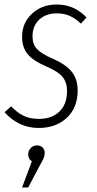

<svg xmlns="http://www.w3.org/2000/svg" viewBox="-23 -552 425 845"><path d="M227.1 -532.2Q303.7 -532.2 357.9 -475.1L333 -448.2Q307.6 -471.7 283.2 -482.4Q258.8 -493.2 227.1 -493.2Q179.2 -493.2 149.7 -465.6Q120.1 -438 120.1 -391.1Q120.1 -357.9 139.4 -336.7Q158.7 -315.4 209 -293.9Q267.6 -268.1 293.2 -235.6Q318.8 -203.1 318.8 -153.8Q318.8 -78.1 271 -33.4Q223.1 11.2 147 11.2Q59.1 11.2 -2.9 -58.1L25.9 -84Q51.8 -57.1 79.8 -43Q107.9 -28.8 147.9 -28.8Q204.6 -28.8 238.3 -60.8Q272 -92.8 272 -151.9Q272 -189.5 252.4 -213.4Q232.9 -237.3 180.2 -259.8Q121.6 -285.2 97.9 -314.7Q74.2 -344.2 74.2 -390.1Q74.2 -451.2 117.7 -491.7Q161.1 -532.2 227.1 -532.2ZM140.1 87.9Q155.8 87.9 164.8 97.4Q173.8 106.9 173.8 121.1Q173.8 132.8 169.2 144Q164.6 155.3 151.9 176.8L101.1 272.9H74.2L117.2 158.2Q101.1 147 101.1 127.9Q101.1 110.8 112.3 99.4Q123.5 87.9 140.1 87.9Z"/></svg>

Font: Fira Sans Compressed ExtraLight
Style: Italic
Weight: 250
Width: 3
Italic angle: -8°
Designer: Carrois Corporate & Edenspiekermann AG
Foundry: Carrois Corporate GbR & Edenspiekermann AG
Version: Version 4.203;PS 004.203;hotconv 1.0.88;makeotf.lib2.5.64775